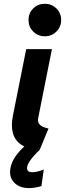

<svg xmlns="http://www.w3.org/2000/svg" viewBox="-20 -781 341 1009"><path d="M188 7.8Q127 2.9 92.5 -20Q58.1 -43 47.6 -82.3Q37.1 -121.6 48.3 -175.3L117.7 -522.9H252.9L181.2 -163.1Q176.8 -141.6 185.5 -130.1Q194.3 -118.7 208.7 -113.3Q223.1 -107.9 234.9 -105.5ZM215.8 -590.3Q179.2 -590.3 154.5 -615.2Q129.9 -640.1 129.9 -675.8Q129.9 -711.9 154.5 -736.6Q179.2 -761.2 215.3 -761.2Q251.5 -761.2 276.4 -736.6Q301.3 -711.9 301.3 -675.8Q301.3 -640.1 276.4 -615.2Q251.5 -590.3 215.8 -590.3ZM131.8 207.5Q81.5 207.5 53.7 177.7Q25.9 147.9 35.2 101.1Q41.5 69.3 60.3 42.5Q79.1 15.6 101.6 -5.6Q124 -26.9 140.1 -40.5L187.5 7.8Q173.3 21 159.2 36.6Q145 52.2 135 67.6Q125 83 122.6 96.7Q120.6 107.4 126 115.7Q131.3 124 150.4 124Q161.6 124 176.3 120.6Q190.9 117.2 210 109.9L197.8 196.8Q185.5 201.2 167 204.3Q148.4 207.5 131.8 207.5Z"/></svg>

Font: Reddit Sans
Style: Bold Italic
Weight: 700
Italic angle: -11.25°
Designer: Stephen Hutchings
Version: Version 1.013